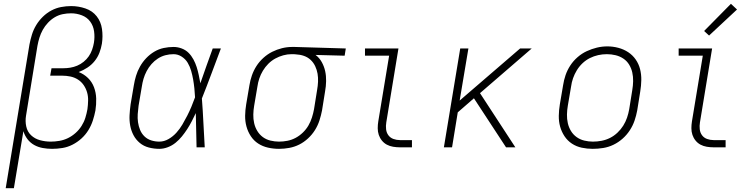

<svg xmlns="http://www.w3.org/2000/svg" viewBox="-20 -775 3940 1010"><path d="M10 215 135 -541Q140 -567 148 -593Q156 -619 170.5 -643Q185 -667 205.5 -687Q226 -707 250.5 -720Q275 -733 301.5 -738Q328 -743 354 -743Q393 -743 429.5 -730.5Q466 -718 488.5 -689.5Q511 -661 516.5 -622.5Q522 -584 516 -545Q512 -521 503 -497.5Q494 -474 478 -454Q462 -434 440 -419.5Q418 -405 394 -396Q422 -385 443 -364.5Q464 -344 474.5 -316Q485 -288 486 -257Q487 -226 482 -194Q477 -168 468.5 -141.5Q460 -115 445 -90.5Q430 -66 408.5 -46.5Q387 -27 361.5 -14Q336 -1 308.5 3.5Q281 8 254 8Q229 8 204.5 3.5Q180 -1 159.5 -12.5Q139 -24 124.5 -43Q110 -62 103 -85L53 215ZM247 -30Q269 -30 292.5 -34Q316 -38 337.5 -48.5Q359 -59 377.5 -75.5Q396 -92 409 -112.5Q422 -133 429 -155.5Q436 -178 440 -201Q443 -223 443.5 -246Q444 -269 438 -289.5Q432 -310 420 -327.5Q408 -345 390 -356.5Q372 -368 350.5 -372.5Q329 -377 306 -377H244L251 -416H313Q331 -416 349.5 -419Q368 -422 386 -429.5Q404 -437 420 -450Q436 -463 447 -479Q458 -495 464.5 -513.5Q471 -532 474 -550Q479 -580 475 -609.5Q471 -639 454.5 -661.5Q438 -684 410.5 -694.5Q383 -705 354 -705Q332 -705 310 -700.5Q288 -696 268.5 -684.5Q249 -673 232.5 -655.5Q216 -638 205 -618Q194 -598 187.5 -577Q181 -556 177 -534L117 -167Q112 -138 118 -110Q124 -82 143.5 -63.5Q163 -45 190.5 -37.5Q218 -30 247 -30Z M818 8Q790 8 763 1Q736 -6 715.5 -23Q695 -40 682.5 -63.5Q670 -87 665 -114Q660 -141 661.5 -169Q663 -197 667 -226L684 -326Q688 -351 695.5 -376Q703 -401 716.5 -425Q730 -449 749 -469Q768 -489 791.5 -503Q815 -517 841 -522.5Q867 -528 893 -528Q915 -528 936 -520Q957 -512 972 -497Q987 -482 997.5 -462.5Q1008 -443 1014.5 -422.5Q1021 -402 1025.5 -380.5Q1030 -359 1034 -337Q1050 -383 1066 -428.5Q1082 -474 1099 -520H1142Q1117 -454 1092.5 -388Q1068 -322 1042 -257Q1047 -193 1050 -128.5Q1053 -64 1057 0H1014Q1013 -45 1012 -90Q1011 -135 1010 -180Q1000 -159 989 -137.5Q978 -116 965 -96Q952 -76 937 -57.5Q922 -39 903.5 -24Q885 -9 862.5 -0.5Q840 8 818 8ZM818 -30Q843 -30 866.5 -43.5Q890 -57 908 -77Q926 -97 939.5 -120Q953 -143 965 -166.5Q977 -190 987 -214Q997 -238 1006 -263Q1005 -286 1002.5 -310Q1000 -334 996 -357Q992 -380 985.5 -402.5Q979 -425 967.5 -444.5Q956 -464 936 -477Q916 -490 893 -490Q871 -490 850 -484.5Q829 -479 810.5 -467Q792 -455 777 -438Q762 -421 751.5 -401Q741 -381 735 -360.5Q729 -340 726 -319L709 -219Q706 -197 704.5 -175Q703 -153 706 -132Q709 -111 717 -91.5Q725 -72 740 -57.5Q755 -43 775.5 -36.5Q796 -30 818 -30Z M1448 8Q1418 8 1389.5 1.5Q1361 -5 1338 -20Q1315 -35 1299.5 -58.5Q1284 -82 1276.5 -109.5Q1269 -137 1269.5 -166.5Q1270 -196 1275 -226L1292 -326Q1296 -352 1305 -378Q1314 -404 1329 -427.5Q1344 -451 1365.5 -470.5Q1387 -490 1412 -502.5Q1437 -515 1463.5 -521.5Q1490 -528 1516 -528Q1520 -528 1523.5 -528Q1527 -528 1531 -528L1799 -520L1793 -482L1640 -486Q1660 -471 1672.5 -448.5Q1685 -426 1690.5 -401Q1696 -376 1695.5 -348.5Q1695 -321 1690 -294L1674 -194Q1669 -168 1660.5 -141.5Q1652 -115 1637 -91Q1622 -67 1600.5 -47Q1579 -27 1554 -14.5Q1529 -2 1501.5 3Q1474 8 1448 8ZM1448 -30Q1470 -30 1492.5 -34.5Q1515 -39 1535.5 -50Q1556 -61 1573.5 -78Q1591 -95 1602.5 -115Q1614 -135 1621 -157Q1628 -179 1632 -201L1648 -301Q1652 -323 1653 -345Q1654 -367 1650.5 -387.5Q1647 -408 1638 -427Q1629 -446 1614 -460Q1599 -474 1579 -481Q1559 -488 1537 -489L1525 -490Q1522 -490 1519 -490Q1516 -490 1513 -490Q1492 -490 1470 -484Q1448 -478 1428 -467Q1408 -456 1391.5 -439.5Q1375 -423 1363 -403Q1351 -383 1344 -362Q1337 -341 1334 -319L1317 -219Q1313 -196 1312.5 -172.5Q1312 -149 1317 -127Q1322 -105 1333.5 -86Q1345 -67 1362.5 -54Q1380 -41 1402.5 -35.5Q1425 -30 1448 -30Z M2084 0Q2066 0 2048 -3Q2030 -6 2015 -14Q2000 -22 1989 -35.5Q1978 -49 1972.5 -65.5Q1967 -82 1967 -100.5Q1967 -119 1970 -137L2027 -482H1900V-520H2076L2012 -131Q2009 -113 2011 -95Q2013 -77 2023 -63.5Q2033 -50 2049.5 -44Q2066 -38 2084 -38H2147V0Z M2315 0 2401 -520H2444L2398 -246L2716 -520H2777L2505 -285L2691 0H2642L2473 -258L2388 -184L2358 0Z M3098 8Q3069 8 3040.5 2Q3012 -4 2988.5 -19.5Q2965 -35 2949.5 -58.5Q2934 -82 2926.5 -109Q2919 -136 2919.5 -166Q2920 -196 2925 -226L2942 -326Q2946 -353 2955 -379.5Q2964 -406 2980 -430.5Q2996 -455 3018.5 -474.5Q3041 -494 3067 -506Q3093 -518 3120 -524.5Q3147 -531 3175 -531Q3204 -531 3232.5 -523.5Q3261 -516 3284.5 -500.5Q3308 -485 3324 -462Q3340 -439 3347 -411.5Q3354 -384 3353.5 -354Q3353 -324 3348 -294L3332 -194Q3327 -167 3318 -140.5Q3309 -114 3293 -89.5Q3277 -65 3255 -45.5Q3233 -26 3207 -13.5Q3181 -1 3153 3.5Q3125 8 3098 8ZM3099 -30Q3122 -30 3145 -34.5Q3168 -39 3189 -49.5Q3210 -60 3228 -77Q3246 -94 3258.5 -114Q3271 -134 3278.5 -156Q3286 -178 3290 -201L3306 -301Q3310 -324 3310.5 -348Q3311 -372 3306 -394Q3301 -416 3289.5 -435Q3278 -454 3259.5 -466.5Q3241 -479 3218.5 -484.5Q3196 -490 3172 -490Q3149 -490 3126.5 -485Q3104 -480 3083 -469.5Q3062 -459 3044.5 -442.5Q3027 -426 3014.5 -405.5Q3002 -385 2994.5 -363.5Q2987 -342 2984 -319L2967 -219Q2963 -196 2962.5 -172.5Q2962 -149 2967 -127Q2972 -105 2983.5 -86Q2995 -67 3013 -54Q3031 -41 3053.5 -35.5Q3076 -30 3099 -30Z M3734 0Q3716 0 3698 -3Q3680 -6 3665 -14Q3650 -22 3639 -35.5Q3628 -49 3622.5 -65.5Q3617 -82 3617 -100.5Q3617 -119 3620 -137L3677 -482H3550V-520H3726L3662 -131Q3659 -113 3661 -95Q3663 -77 3673 -63.5Q3683 -50 3699.5 -44Q3716 -38 3734 -38H3797V0ZM3710 -588 3684 -612 3825 -755 3857 -725Z"/></svg>

Font: Iosevka Etoile XLtObl
Style: Regular
Weight: 200
Italic angle: -9°
Designer: Belleve Invis
Foundry: Belleve Invis
Version: Version 15.5.2; ttfautohint (v1.8.4)